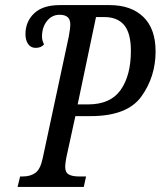

<svg xmlns="http://www.w3.org/2000/svg" viewBox="-20 -734 631 754"><path d="M59 -41H69Q100 -41 119.5 -55.5Q139 -70 148 -114L250 -590Q256 -622 256 -639Q256 -676 214 -676Q184 -676 164.5 -651.5Q145 -627 145 -591Q145 -574 153 -560Q142 -546 120 -546Q101 -546 90.5 -561Q80 -576 80 -600Q80 -649 114 -681.5Q148 -714 215 -714H410Q495 -714 543 -667.5Q591 -621 591 -532Q591 -433 535.5 -355.5Q480 -278 336 -278H276L240 -113Q236 -89 236 -79Q236 -57 250 -49Q264 -41 291 -41H318L309 0H49ZM326 -324Q414 -324 454 -381Q494 -438 494 -534Q494 -604 467.5 -635.5Q441 -667 390 -667H357L285 -324Z"/></svg>

Font: Noto Serif Cond
Style: Italic
Weight: 400
Width: 3
Italic angle: -12°
Designer: Monotype Design Team
Foundry: Monotype Imaging Inc.
Version: Version 1.001